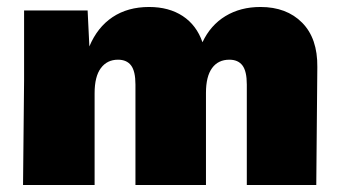

<svg xmlns="http://www.w3.org/2000/svg" viewBox="-20 -530 977 550"><path d="M889 -338 886 0H687V-288Q687 -326 674.5 -342.5Q662 -359 637 -359Q605 -359 587.5 -335Q570 -311 570 -264V0H368V-288Q368 -326 355.5 -342.5Q343 -359 318 -359Q287 -359 269 -335Q251 -311 251 -263V0H46L49 -300V-500H231L236 -397Q259 -452 302.5 -481Q346 -510 407 -510Q464 -510 503.5 -484Q543 -458 560 -409Q583 -458 626 -484Q669 -510 726 -510Q801 -510 845.5 -465Q890 -420 889 -338Z"/></svg>

Font: Work Sans ExtraBold
Style: Regular
Weight: 800
Designer: Wei Huang
Foundry: Wei Huang
Version: Version 1.500